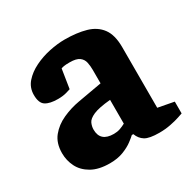

<svg xmlns="http://www.w3.org/2000/svg" viewBox="-123 -637 780 776"><g transform="rotate(-30 267.0 -248.5)"><path d="M179 14Q127 14 94 -5Q61 -24 46 -54Q31 -84 31 -118Q31 -165 55 -194.5Q79 -224 116.5 -241Q154 -258 194 -265L307 -285V-348Q307 -366 303.5 -383Q300 -400 286 -410.5Q272 -421 241 -421Q223 -421 214.5 -419.5Q206 -418 201 -416L187 -327Q185 -326 167.5 -321Q150 -316 127 -316Q89 -316 69.5 -328.5Q50 -341 50 -379Q50 -413 71.5 -437.5Q93 -462 126.5 -478.5Q160 -495 198 -503Q236 -511 269 -511Q326 -511 368 -499Q410 -487 433 -456Q456 -425 456 -368V-85L530 -71V-16Q527 -15 509.5 -9Q492 -3 466.5 2Q441 7 414 7Q367 7 347.5 -5Q328 -17 319 -41H312Q305 -34 287 -20.5Q269 -7 242 3.5Q215 14 179 14ZM252 -81Q268 -81 281 -85.5Q294 -90 307 -97V-208Q252 -203 227 -192Q202 -181 195.5 -166.5Q189 -152 189 -137Q189 -81 252 -81Z"/></g></svg>

Font: Faustina Light ExtraBold
Style: Regular
Weight: 800
Version: Version 1.200